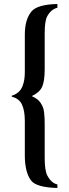

<svg xmlns="http://www.w3.org/2000/svg" viewBox="-20 -732 346 967"><path d="M205.1 -564V-384.8Q205.1 -322.3 191.9 -294.2Q178.7 -266.1 140.1 -248Q155.8 -240.7 166.7 -232.7Q177.7 -224.6 184.8 -213.4Q191.9 -202.1 196 -192.4Q200.2 -182.6 202.1 -165.5Q204.1 -148.4 204.6 -135.3Q205.1 -122.1 205.1 -98.1V64.9Q205.1 127.9 219.2 153.8Q239.7 190.9 269 196.8V214.8Q162.6 211.9 136.2 176.8Q105 134.8 105 49.8V-123Q105 -174.3 90.8 -205.1Q76.7 -235.8 39.1 -245.1V-250Q59.1 -255.9 72.8 -268.1Q86.4 -280.3 93.3 -297.9Q100.1 -315.4 102.5 -332.3Q105 -349.1 105 -370.1V-557.1Q105 -633.3 138.2 -673.8Q167.5 -709.5 269 -711.9V-692.9Q237.3 -685.5 217.8 -649.9Q205.1 -627 205.1 -564Z"/></svg>

Font: Linux Libertine G
Style: Semibold
Weight: 600
Designer: Philipp H. Poll
Foundry: Philipp H. Poll
Version: Version 5.1.1